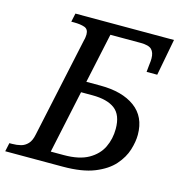

<svg xmlns="http://www.w3.org/2000/svg" viewBox="-128 -811 864 907"><g transform="rotate(15 304.0 -357.0)"><path d="M-22 0 -13 -42H0Q23 -42 42.5 -47Q62 -52 76.5 -67.5Q91 -83 97 -114L202 -604Q204 -610 205 -619Q206 -628 206 -632Q206 -658 186 -665Q166 -672 134 -672H121L130 -714H327L257 -387L233 -416H332Q439 -416 501 -370.5Q563 -325 563 -237Q563 -203 550.5 -162.5Q538 -122 505.5 -85Q473 -48 413.5 -24Q354 0 259 0ZM180 -25 156 -54H250Q325 -54 370 -79.5Q415 -105 435 -146.5Q455 -188 455 -237Q455 -305 417.5 -333.5Q380 -362 307 -362H222L258 -391ZM526 -535 529 -566Q531 -580 531.5 -588.5Q532 -597 532 -602Q532 -631 517.5 -645.5Q503 -660 463 -660H262V-714H612L578 -535Z"/></g></svg>

Font: Noto Serif
Style: Italic
Weight: 400
Italic angle: -12°
Designer: Monotype Design Team
Foundry: Monotype Imaging Inc.
Version: Version 2.013